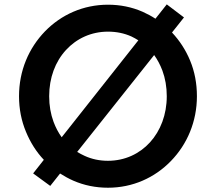

<svg xmlns="http://www.w3.org/2000/svg" viewBox="-20 -862 1000 898"><path d="M485 16C600.5 16 703.5 -30.5 779.5 -109C855.5 -187 901 -293.5 901 -412C901 -471.5 890.5 -527.5 869 -579C848.5 -628.5 820 -672 784.5 -710L840.5 -780.5L760 -841.5L707 -774.5C688 -787 668 -797.5 647 -807C596.5 -829 542.5 -840 485 -840C369.5 -840 266.5 -793.5 190.5 -715.5C114.5 -637 69 -531.5 69 -412C69 -352.5 80 -297 101.5 -245.5C122 -196 149.5 -152 185 -114.5L135 -51L215 7.5L261 -50.5C280.5 -38 301.5 -26.5 323 -17C373.5 5 427.5 16 485 16ZM268.5 -220C253 -241.5 240.5 -265.5 230.5 -292C217 -328.5 210 -368.5 210 -412C210 -498.5 238.5 -573.5 288.5 -628C338 -682 407 -714 485 -714C524.5 -714 561 -706.5 594.5 -691.5C606 -686 616.5 -680 627 -673.5ZM485 -110C446 -110 409.5 -117.5 376 -133C364 -138.5 352.5 -144.5 341 -151.5L701 -604.5C716.5 -583 729.5 -558.5 739.5 -532C753 -495.5 760 -455.5 760 -412C760 -239.5 642.5 -110 485 -110Z"/></svg>

Font: Spartan SemiBold
Style: Regular
Weight: 600
Designer: Matt Bailey, Mirko Velimirovic
Foundry: Matt Bailey
Version: Version 1.003